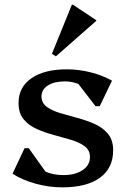

<svg xmlns="http://www.w3.org/2000/svg" viewBox="-20 -795 550 828"><path d="M248 13Q191 13 133 -3Q75 -19 34 -46L86 -156H104L176 -55Q209 -40 254 -40Q305 -40 336.5 -61.5Q368 -83 368 -118Q368 -147 345.5 -164Q323 -181 288 -191.5Q253 -202 213.5 -212.5Q174 -223 139 -238.5Q104 -254 82 -280.5Q60 -307 60 -351Q60 -419 115.5 -457.5Q171 -496 268 -496Q320 -496 371.5 -483Q423 -470 463 -447L410 -337H392L318 -433Q290 -444 260 -444Q214 -444 186.5 -426.5Q159 -409 159 -379Q159 -351 181.5 -334.5Q204 -318 239 -307.5Q274 -297 313.5 -286.5Q353 -276 388 -260.5Q423 -245 445.5 -218Q468 -191 468 -147Q468 -70 411 -28.5Q354 13 248 13ZM221 -552 204 -563 290 -775H294L395 -708V-705Z"/></svg>

Font: Platypi
Style: Regular
Weight: 400
Designer: David Sargent
Foundry: Bolt Cutter Type
Version: Version 1.200; ttfautohint (v1.8.4.7-5d5b)